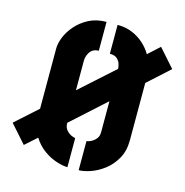

<svg xmlns="http://www.w3.org/2000/svg" viewBox="-105 -803 872 906"><g transform="rotate(15 331.0 -350.0)"><path d="M304 5Q283 5 251 -5Q219 -15 188 -37Q157 -59 135 -94L78 -43L0 -131L108 -228V-524Q108 -547 120 -577.5Q132 -608 157 -637Q182 -666 219 -685.5Q256 -705 305 -705V-564Q288 -564 277 -557Q266 -550 260 -539.5Q254 -529 251.5 -519Q249 -509 249 -502V-356L415 -505Q415 -514 411 -528Q407 -542 395 -553Q383 -564 359 -564V-705Q400 -705 432.5 -691Q465 -677 489 -655Q513 -633 528 -607L584 -658L662 -570L556 -474V-195Q556 -141 534 -103Q512 -65 480 -41Q448 -17 415 -6Q382 5 359 5V-137Q361 -137 369.5 -139.5Q378 -142 388.5 -148.5Q399 -155 407 -166.5Q415 -178 415 -195V-347L249 -197Q249 -174 261.5 -160.5Q274 -147 287.5 -142Q301 -137 304 -137Z"/></g></svg>

Font: Stick No Bills ExtraBold
Style: Regular
Weight: 800
Version: Version 2.000